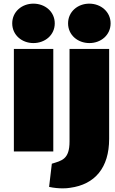

<svg xmlns="http://www.w3.org/2000/svg" viewBox="-20 -815 630 1052"><path d="M364 214C500 196 578 104 578 -54V-547H361V-40C361 59 318 65 264 82L249 209C276 215 302 217 324 217C340 217 353 216 364 214ZM272 15V-547H56V15ZM47 -687C47 -623 100 -579 163 -579C227 -579 280 -623 280 -687C280 -751 227 -795 163 -795C100 -795 47 -751 47 -687ZM470 -579C533 -579 586 -623 586 -687C586 -750 533 -795 469 -795C406 -795 353 -751 353 -687C353 -623 406 -579 470 -579Z"/></svg>

Font: Repo ExtraBlack
Style: Regular
Weight: 400
Designer: Stefan Peev
Foundry: Context Ltd
Version: Version 001.502